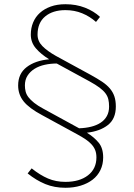

<svg xmlns="http://www.w3.org/2000/svg" viewBox="-20 -698 635 910"><path d="M529 -193Q529 -135 491.5 -105.5Q454 -76 392 -69Q426 -48 447.5 -22Q469 4 469 48Q469 81 456 108Q443 135 419 153.5Q395 172 362 182Q329 192 290 192Q238 192 195 174.5Q152 157 111 124L130 100Q170 132 207.5 148Q245 164 290 164Q357 164 397 133Q437 102 437 48Q437 29 431.5 14.5Q426 0 414.5 -13Q403 -26 386 -37.5Q369 -49 345 -62L180 -152Q118 -185 92 -217.5Q66 -250 66 -293Q66 -349 106.5 -380Q147 -411 213 -417Q174 -441 150 -469Q126 -497 126 -534Q126 -565 137 -591.5Q148 -618 169 -637Q190 -656 220.5 -667Q251 -678 290 -678Q341 -678 383 -661.5Q425 -645 454 -618L435 -594Q406 -620 369.5 -635Q333 -650 290 -650Q230 -650 194 -620Q158 -590 158 -534Q158 -503 181 -479.5Q204 -456 245 -433L410 -343Q441 -326 463.5 -311Q486 -296 500.5 -279Q515 -262 522 -241.5Q529 -221 529 -193ZM497 -193Q497 -212 493.5 -227Q490 -242 480 -255.5Q470 -269 452 -282.5Q434 -296 405 -312L249 -397Q220 -397 192.5 -391Q165 -385 144 -372Q123 -359 110.5 -339.5Q98 -320 98 -293Q98 -278 101.5 -264Q105 -250 115 -237Q125 -224 142 -210.5Q159 -197 185 -183L355 -90Q386 -91 412 -97.5Q438 -104 457 -116.5Q476 -129 486.5 -148Q497 -167 497 -193Z"/></svg>

Font: Celebes Thin
Style: Regular
Weight: 250
Designer: Anugrah Pasau
Foundry: Lafontype
Version: Version 1.000; ttfautohint (v1.8.4)